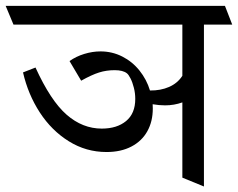

<svg xmlns="http://www.w3.org/2000/svg" viewBox="-47 -600 830 669"><path d="M762.2 -514.2H663.6V49.8L588.4 19V-243.2Q559.6 -232.9 528.3 -232.9Q507.3 -232.9 484.9 -236.8Q485.4 -231.9 485.4 -221.7Q485.4 -176.8 466.3 -142.6Q447.3 -108.4 410.9 -89.4Q374.5 -70.3 324.2 -70.3Q252.9 -70.3 192.9 -107.7Q132.8 -145 91.8 -208Q50.8 -271 33.2 -347.7L76.7 -364.7Q129.4 -249 185.1 -200.4Q240.7 -151.9 307.6 -151.9Q360.4 -151.9 392.3 -178.2Q424.3 -204.6 424.3 -255.4Q424.3 -275.4 419.4 -294.4Q414.6 -313.5 407.7 -326.9Q400.9 -340.3 395 -344.7Q381.3 -355.5 352.5 -355.5Q323.7 -355.5 298.1 -347.4Q272.5 -339.4 235.8 -318.8L195.3 -387.2Q217.8 -403.3 246.6 -412.1Q275.4 -420.9 303.2 -420.9Q343.8 -420.9 378.9 -403.1Q414.1 -385.3 439 -354.2Q463.9 -323.2 475.6 -284.7Q512.7 -284.2 542.2 -297.1Q571.8 -310.1 588.4 -335.9V-514.2H0L-27.3 -579.6H736.8Z"/></svg>

Font: Vesper Libre
Style: Regular
Weight: 400
Designer: Robert Keller & Kimya Gandhi
Foundry: Mota Italic
Version: Version 1.058